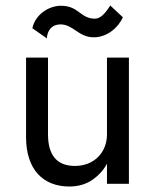

<svg xmlns="http://www.w3.org/2000/svg" viewBox="-20 -670 565 700"><path d="M98 -567 151 -530C151 -546 160 -581 201 -581C247 -581 266 -534 322 -534C372 -534 412 -571 428 -607L382 -650C362 -618 345 -602 326 -602C272 -602 268 -649 202 -649C157 -649 108 -616 98 -567ZM370 0H450V-460H370V-180C370 -114 323 -65 253 -65C188 -65 155 -104 155 -180V-460H75V-170C75 -51 138 10 233 10C265 10 293 2 318 -15C339 -30 357 -49 370 -73Z"/></svg>

Font: Jost
Style: Regular
Weight: 400
Version: Version 3.710